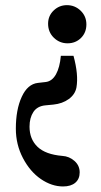

<svg xmlns="http://www.w3.org/2000/svg" viewBox="-20 -499 381 727"><path d="M162.1 -409.2Q162.1 -439 183.1 -459.2Q204.1 -479.5 233.4 -479.5Q263.7 -479.5 285.4 -458.5Q307.1 -437.5 307.1 -406.7Q307.1 -375.5 286.6 -355.2Q266.1 -335 235.8 -335Q205.6 -335 183.8 -356.2Q162.1 -377.4 162.1 -409.2ZM218.8 207Q175.8 207 134.8 179Q93.8 150.9 66.9 99.6Q40 48.3 40 -11.7Q40 -84 62.3 -132.3Q84.5 -180.7 123.5 -185.1L153.3 -188.5Q177.2 -191.4 191.9 -217.5Q206.5 -243.7 210.4 -287.6H258.3Q277.8 -216.3 269.5 -168Q264.6 -141.6 240.5 -124Q216.3 -106.4 182.1 -103L151.9 -100.1Q121.1 -97.2 106.4 -75Q91.8 -52.7 91.8 -19.5Q91.8 27.8 122.1 56.9Q152.3 85.9 215.8 91.3Q242.2 92.8 262 110.4Q281.7 127.9 281.7 153.8Q281.7 178.7 265.1 192.9Q248.5 207 218.8 207Z"/></svg>

Font: Elstob 8pt SemiBold
Style: Regular
Weight: 600
Designer: Peter S. Baker
Version: Version 1.015